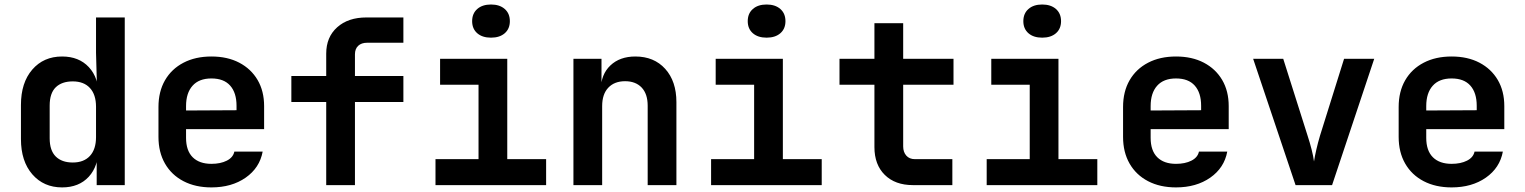

<svg xmlns="http://www.w3.org/2000/svg" viewBox="-20 -806 6640 836"><path d="M250.4 10Q170.2 10 120.7 -47Q71.2 -104.1 71.2 -200.4V-349.1Q71.2 -445.9 120.5 -503Q169.8 -560 250.4 -560Q323.7 -560 366.9 -513.6Q410.1 -467.3 410.1 -386.6L373.1 -439.1H401.9L398.1 -575.9V-730H523.2V0H401V-110.9H373.1L409.2 -163.4Q409.2 -82.9 366.5 -36.4Q323.7 10 250.4 10ZM296.8 -98.4Q345.2 -98.4 371.7 -127.3Q398.1 -156.1 398.1 -208.8V-341.2Q398.1 -393.9 371.7 -422.7Q345.2 -451.6 296.8 -451.6Q249.2 -451.6 222.7 -425.9Q196.3 -400.2 196.3 -346.2V-203.8Q196.3 -150.8 222.7 -124.6Q249.2 -98.4 296.8 -98.4Z M900.6 10Q830.9 10 778.9 -17.1Q726.9 -44.2 698.4 -93.7Q670 -143.2 670 -210V-340Q670 -407.2 698.4 -456.5Q726.9 -505.8 778.9 -532.9Q830.9 -560 900.6 -560Q970.3 -560 1021.7 -533.1Q1073.1 -506.2 1101.6 -457.8Q1130 -409.3 1130 -344.1V-243.8H790.1V-205.9Q790.1 -150.1 819 -121.3Q847.9 -92.6 900.6 -92.6Q940.1 -92.6 967.6 -106.5Q995.1 -120.5 1000.4 -145.9H1123.7Q1110.6 -75.1 1049.7 -32.5Q988.8 10 900.6 10ZM1009.9 -315.3V-345.3Q1009.9 -402.1 982.2 -433.2Q954.6 -464.4 900.6 -464.4Q846.6 -464.4 818.4 -432.7Q790.1 -401 790.1 -344.1V-324.9L1018.6 -326.1Z M1400.4 0V-362H1248.6V-475H1400.4V-572.4Q1400.4 -644.5 1448.1 -687.2Q1495.8 -730 1575.4 -730H1736.4V-619.9H1578.4Q1553.8 -619.9 1539.6 -606.6Q1525.5 -593.3 1525.5 -569.5V-475H1736.4V-362H1525.5V0Z M1876.2 0V-113H2063.6V-437H1896.2V-550H2188.7V-113H2357.9V0ZM2117.9 -642Q2080.2 -642 2058 -661.3Q2035.8 -680.7 2035.8 -713.8Q2035.8 -747.3 2058 -766.8Q2080.2 -786.4 2117.9 -786.4Q2155.6 -786.4 2177.8 -766.8Q2200 -747.3 2200 -713.8Q2200 -680.7 2177.8 -661.3Q2155.6 -642 2117.9 -642Z M2476.8 0V-550H2599V-445H2632.6L2596 -415.8Q2596.6 -482 2637.7 -521Q2678.7 -560 2746.6 -560Q2827.8 -560 2876.5 -506.1Q2925.2 -452.1 2925.2 -361.2V0H2800.1V-345.8Q2800.1 -397.1 2773.9 -424.8Q2747.6 -452.4 2701.8 -452.4Q2655.2 -452.4 2628.5 -424.1Q2601.9 -395.9 2601.9 -344.1V0Z M3076.2 0V-113H3263.6V-437H3096.2V-550H3388.7V-113H3557.9V0ZM3317.9 -642Q3280.2 -642 3258 -661.3Q3235.8 -680.7 3235.8 -713.8Q3235.8 -747.3 3258 -766.8Q3280.2 -786.4 3317.9 -786.4Q3355.6 -786.4 3377.8 -766.8Q3400 -747.3 3400 -713.8Q3400 -680.7 3377.8 -661.3Q3355.6 -642 3317.9 -642Z M3955 0Q3877.6 0 3832.5 -44.5Q3787.4 -88.9 3787.4 -165.5V-437H3635.3V-550H3787.4V-705H3912.6V-550H4131.7V-437H3912.6V-168.4Q3912.6 -143.9 3926.1 -128.5Q3939.7 -113 3963.8 -113H4126.7V0Z M4276.2 0V-113H4463.6V-437H4296.2V-550H4588.7V-113H4757.9V0ZM4517.9 -642Q4480.2 -642 4458 -661.3Q4435.8 -680.7 4435.8 -713.8Q4435.8 -747.3 4458 -766.8Q4480.2 -786.4 4517.9 -786.4Q4555.6 -786.4 4577.8 -766.8Q4600 -747.3 4600 -713.8Q4600 -680.7 4577.8 -661.3Q4555.6 -642 4517.9 -642Z M5100.6 10Q5030.9 10 4978.9 -17.1Q4926.9 -44.2 4898.4 -93.7Q4870 -143.2 4870 -210V-340Q4870 -407.2 4898.4 -456.5Q4926.9 -505.8 4978.9 -532.9Q5030.9 -560 5100.6 -560Q5170.3 -560 5221.7 -533.1Q5273.1 -506.2 5301.6 -457.8Q5330 -409.3 5330 -344.1V-243.8H4990.1V-205.9Q4990.1 -150.1 5019 -121.3Q5047.9 -92.6 5100.6 -92.6Q5140.1 -92.6 5167.6 -106.5Q5195.1 -120.5 5200.4 -145.9H5323.7Q5310.6 -75.1 5249.7 -32.5Q5188.8 10 5100.6 10ZM5209.9 -315.3V-345.3Q5209.9 -402.1 5182.2 -433.2Q5154.6 -464.4 5100.6 -464.4Q5046.6 -464.4 5018.4 -432.7Q4990.1 -401 4990.1 -344.1V-324.9L5218.6 -326.1Z M5621.1 0 5436.4 -550H5567.4L5673.3 -215.7Q5683.2 -185.6 5690.9 -155.4Q5698.6 -125.2 5701.4 -102.9Q5704.7 -125.2 5711.7 -155.4Q5718.7 -185.6 5727.5 -215.1L5832.3 -550H5963.6L5780.1 0Z M6300.6 10Q6230.9 10 6178.9 -17.1Q6126.9 -44.2 6098.4 -93.7Q6070 -143.2 6070 -210V-340Q6070 -407.2 6098.4 -456.5Q6126.9 -505.8 6178.9 -532.9Q6230.9 -560 6300.6 -560Q6370.3 -560 6421.7 -533.1Q6473.1 -506.2 6501.6 -457.8Q6530 -409.3 6530 -344.1V-243.8H6190.1V-205.9Q6190.1 -150.1 6219 -121.3Q6247.9 -92.6 6300.6 -92.6Q6340.1 -92.6 6367.6 -106.5Q6395.1 -120.5 6400.4 -145.9H6523.7Q6510.6 -75.1 6449.7 -32.5Q6388.8 10 6300.6 10ZM6409.9 -315.3V-345.3Q6409.9 -402.1 6382.2 -433.2Q6354.6 -464.4 6300.6 -464.4Q6246.6 -464.4 6218.4 -432.7Q6190.1 -401 6190.1 -344.1V-324.9L6418.6 -326.1Z"/></svg>

Font: Atlassian Mono
Style: Regular
Weight: 400
Monospace: yes
Designer: Philipp Nurullin, Konstantin Bulenkov
Foundry: Modifications by Atlassian Pty Ltd, manufactured by JetBrains
Version: Version 2.304